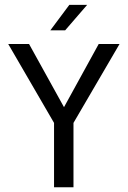

<svg xmlns="http://www.w3.org/2000/svg" viewBox="-20 -790 540 810"><path d="M14.6 -604.5H102.5L250 -337.9L396.5 -604.5H484.4L290 -271.5V0H208V-271.5ZM272.5 -769.5H347.7L254.9 -662.1H192.4Z"/></svg>

Font: BabelStone Marchen
Style: Regular
Weight: 400
Designer: Andrew West
Foundry: Andrew West
Version: Version 9.003 2021-11-11